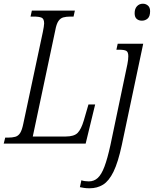

<svg xmlns="http://www.w3.org/2000/svg" viewBox="-39 -771 826 1031"><path d="M-19 0 -11 -32H3Q27 -32 43 -36.5Q59 -41 69 -56.5Q79 -72 86 -106L191 -599Q194 -614 196 -626.5Q198 -639 198 -645Q198 -670 184.5 -676Q171 -682 141 -682H125L132 -714H363L356 -682H340Q316 -682 300.5 -677.5Q285 -673 274.5 -657.5Q264 -642 258 -609L137 -38H314Q359 -38 378 -57.5Q397 -77 411 -124L436 -210H472L421 0ZM723 -660Q706 -660 695 -669.5Q684 -679 684 -700Q684 -724 696.5 -737.5Q709 -751 728 -751Q744 -751 755.5 -741Q767 -731 767 -711Q767 -683 754 -671.5Q741 -660 723 -660ZM442 240Q425 240 412 238Q399 236 390 234L398 197Q406 200 417 201.5Q428 203 438 203Q466 203 486 184.5Q506 166 522 123.5Q538 81 554 8L645 -426Q650 -451 650 -469Q650 -492 639 -498Q628 -504 601 -504H586L593 -536H730L615 8Q595 101 570.5 151Q546 201 514.5 220.5Q483 240 442 240Z"/></svg>

Font: Noto Serif Condensed Light
Style: Italic
Weight: 300
Width: 3
Italic angle: -12°
Designer: Monotype Design Team
Foundry: Monotype Imaging Inc.
Version: Version 2.014; ttfautohint (v1.8.4.7-5d5b)